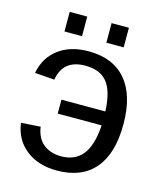

<svg xmlns="http://www.w3.org/2000/svg" viewBox="-106 -764 721 852"><g transform="rotate(15 255.0 -337.5)"><path d="M26.9 -153.8 115.7 -159.7Q123.5 -106.9 156 -81.5Q188.5 -56.2 237.3 -56.2Q300.3 -56.2 335 -99.4Q369.6 -142.6 375.5 -235.4H173.8V-299.3H375.5Q371.6 -391.6 338.6 -432.1Q305.7 -472.7 238.3 -472.7Q135.7 -472.7 120.1 -377L29.8 -383.8Q43.5 -456.5 97.9 -497.3Q152.3 -538.1 235.8 -538.1Q348.1 -538.1 408 -467.8Q467.8 -397.5 467.8 -264.6Q467.8 -129.9 408 -60.1Q348.1 9.8 234.9 9.8Q148.4 9.8 92.8 -34.2Q37.1 -78.1 26.9 -153.8ZM300.8 -595.2V-685.1H380.4V-595.2ZM108.4 -595.2V-685.1H189V-595.2Z"/></g></svg>

Font: Arial
Style: Regular
Weight: 400
Designer: Steve Matteson
Foundry: Ascender Corporation
Version: Version 2.00.3